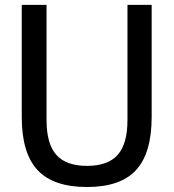

<svg xmlns="http://www.w3.org/2000/svg" viewBox="-20 -760 714 790"><path d="M338 9.5Q199.5 9.5 134.5 -60.2Q69.5 -130 69.5 -278V-740H171.5V-266.5Q171.5 -168 211.8 -122.8Q252 -77.5 338 -77.5Q424 -77.5 464.2 -122.8Q504.5 -168 504.5 -266.5V-740H604V-278Q604 -130 539.8 -60.2Q475.5 9.5 338 9.5Z"/></svg>

Font: Encode Sans SemiCondensed SemiCondensed Medium
Style: Regular
Weight: 500
Width: 4
Designer: Multiple Designers
Foundry: Impallari Type
Version: Version 3.000; ttfautohint (v1.8.3) -l 8 -r 50 -G 200 -x 14 